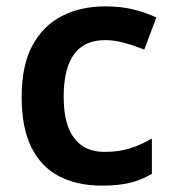

<svg xmlns="http://www.w3.org/2000/svg" viewBox="-20 -573 543 603"><path d="M300 10Q222 10 165.5 -19.5Q109 -49 78.5 -110.5Q48 -172 48 -268Q48 -368 82 -430.5Q116 -493 175 -523Q234 -553 311 -553Q362 -553 402 -542.5Q442 -532 471 -518L433 -417Q401 -430 370 -438.5Q339 -447 310 -447Q180 -447 180 -269Q180 -182 213 -139Q246 -96 308 -96Q354 -96 389.5 -107.5Q425 -119 457 -138V-27Q425 -8 389 1Q353 10 300 10Z"/></svg>

Font: Noto Sans Kawi SemiBold
Style: Regular
Weight: 600
Designer: Fadhl Haqq
Version: Version 1.000